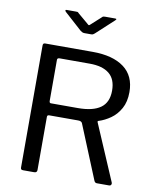

<svg xmlns="http://www.w3.org/2000/svg" viewBox="-101 -1030 897 1107"><g transform="rotate(10 348.0 -477.0)"><path d="M627 -19Q630 -12 626.5 -6Q623 0 616 0H543Q532 0 527 -12L398 -327Q393 -338 374 -338H205Q198 -338 195.5 -335Q193 -332 193 -327V-16Q193 0 176 0H111Q103 0 100 -3.5Q97 -7 97 -13V-728Q97 -742 109 -742H388Q506 -742 571.5 -693.5Q637 -645 637 -550Q637 -493 615 -453.5Q593 -414 559.5 -390.5Q526 -367 491 -356Q483 -355 487 -346L627 -19ZM360 -408Q448 -408 492.5 -440Q537 -472 537 -541Q537 -608 497.5 -640Q458 -672 383 -672H207Q193 -672 193 -661V-421Q193 -408 202 -408H360ZM405 -947Q409 -952 413.5 -953Q418 -954 423 -954H482Q497 -954 483 -942L382 -849Q378 -846 374 -843Q370 -840 362 -840H323Q314 -840 309 -843Q304 -846 298 -850L196 -942Q191 -947 191.5 -950.5Q192 -954 198 -954H252Q259 -954 262 -953.5Q265 -953 270 -947L328 -898Q337 -889 340 -889.5Q343 -890 351 -898Z"/></g></svg>

Font: Libre Franklin
Style: Regular
Weight: 400
Designer: Pablo Impallari, Rodrigo Fuenzalida, Nhung Nguyen
Foundry: Impallari Type
Version: Version 3.000